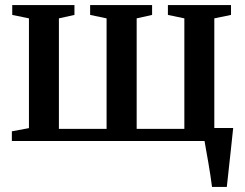

<svg xmlns="http://www.w3.org/2000/svg" viewBox="-20 -553 962 753"><path d="M811.5 180Q809 160 805.2 135Q801.5 110 797 84.5Q792.5 59 788.5 36.5Q784.5 14 782 -1L747 -51H894.5Q892.5 -32 890 -8.5Q887.5 15 884.8 40.5Q882 66 879.2 91.2Q876.5 116.5 874 139.5Q871.5 162.5 869.5 180ZM26.5 0V-38L93.5 -50.5V-481L28 -494.5V-533H272V-494.5L211 -481V-47.5H398V-481L333.5 -494.5V-533H576.5V-494.5L516 -481V-47.5H703V-481L638.5 -494.5V-533H886V-494.5L820.5 -481V-50.5L887.5 -38V0Z"/></svg>

Font: Merriweather 72pt SemiBold
Style: Regular
Weight: 600
Version: Version 2.100